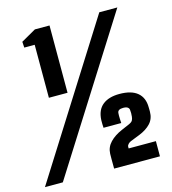

<svg xmlns="http://www.w3.org/2000/svg" viewBox="-185 -896 888 992"><g transform="rotate(-15 259.0 -400.5)"><path d="M71.6 -440.7V-724.1H15.9L13.9 -755.6L93.1 -800.7H171.4V-440.7ZM-67.5 0 437.5 -800H534L28.1 0ZM302.5 0Q302.2 -36.7 302.2 -51.9Q302.2 -67 302.5 -79.2Q303.8 -114.4 328.4 -140Q352.9 -165.6 393.3 -182.9L434 -200.5Q449.6 -207.2 454.5 -215.1Q459.3 -223 460.5 -235.4Q461.9 -246.6 461.6 -254.3Q461.4 -262 460.5 -271.8Q460.2 -279.7 452.7 -285.4Q445.3 -291.1 428.8 -291.1Q399.3 -291.1 398 -271.8Q396.8 -258.4 397.7 -241.7Q398.5 -225 399 -217.9H304.2Q303.7 -228.6 303.2 -237.6Q302.7 -246.6 303.2 -259.7Q305.9 -313.4 338.5 -339.4Q371.1 -365.5 428.2 -365.5Q491.8 -365.5 524.3 -338.4Q556.8 -311.3 557 -259.7Q557.2 -255.3 557.2 -252.1Q557.3 -248.8 557.3 -245.3Q557.4 -241.8 557.3 -236.2Q557.2 -198.9 534.6 -174.3Q512 -149.6 471.4 -133.6L423.2 -114.6Q414.9 -111.1 408.4 -104.3Q401.9 -97.5 401.9 -90V-81.2H547.6V0Z"/></g></svg>

Font: Big Shoulders Text SC Thin
Style: Regular
Weight: 100
Designer: Patric King
Foundry: XO Type Co
Version: Version 2.002